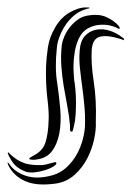

<svg xmlns="http://www.w3.org/2000/svg" viewBox="-42 -490 351 513"><path d="M123 -369Q124 -378 129 -390.5Q134 -403 142.5 -414.5Q151 -426 163 -435.5Q175 -445 190 -448Q222 -454 243 -444Q264 -434 275 -421Q279 -415 278 -414Q276 -412 271 -415Q265 -419 251.5 -422Q238 -425 222.5 -423.5Q207 -422 192.5 -414Q178 -406 169 -388Q161 -371 158 -353Q155 -335 154.5 -319.5Q154 -304 155 -293Q156 -282 156 -278Q158 -267 159.5 -250.5Q161 -234 161 -217Q161 -200 160 -183.5Q159 -167 156 -155Q155 -152 153.5 -145Q152 -138 150 -138Q145 -138 145 -145Q145 -152 145 -155Q143 -180 138 -205.5Q133 -231 128.5 -258Q124 -285 122 -312.5Q120 -340 123 -369ZM88 -171Q89 -191 84.5 -227.5Q80 -264 81 -312Q82 -337 86 -363.5Q90 -390 105 -416Q121 -444 145.5 -457.5Q170 -471 188 -470Q191 -470 194 -470Q197 -470 197 -469Q197 -467 196 -467.5Q195 -468 189 -466Q171 -461 157 -449.5Q143 -438 133 -423Q123 -408 117 -392Q111 -376 110 -363Q104 -308 111 -267Q116 -234 119 -198.5Q122 -163 116.5 -133.5Q111 -104 95.5 -84.5Q80 -65 48 -63Q45 -63 40.5 -63.5Q36 -64 36 -66Q36 -68 45 -73Q71 -85 79 -108Q87 -131 88 -171ZM-18 -53Q-4 -31 26.5 -20.5Q57 -10 99 -22Q120 -28 136 -43Q152 -58 162.5 -76.5Q173 -95 178.5 -115Q184 -135 185 -152Q186 -180 183.5 -207Q181 -234 177.5 -259.5Q174 -285 171.5 -309Q169 -333 171 -356Q173 -381 185 -394Q197 -407 214.5 -410.5Q232 -414 251 -408Q270 -402 286 -389Q290 -387 289 -384Q289 -382 287 -383Q285 -384 283 -385Q246 -397 225.5 -392Q205 -387 203 -356Q201 -320 208.5 -271.5Q216 -223 214 -164Q215 -144 209.5 -118Q204 -92 191.5 -67.5Q179 -43 158.5 -24Q138 -5 110 0Q57 8 25.5 -6Q-6 -20 -20 -49Q-22 -55 -22 -56H-21Q-21 -56 -18 -53ZM26 -53Q45 -48 72 -49Q81 -50 94 -54Q107 -58 108 -56Q111 -52 102 -46Q93 -40 79 -35.5Q65 -31 50 -29.5Q35 -28 25 -32Q6 -40 -2.5 -49.5Q-11 -59 -18 -73L-20 -77Q-22 -81 -21 -82Q-20 -83 -18 -82Q-17 -81 -17 -80Q-5 -69 3.5 -63.5Q12 -58 26 -53Z"/></svg>

Font: Akronim
Style: Regular
Weight: 400
Designer: Grzegorz Klimczewski
Foundry: Fonty.PL
Version: Version 1.002